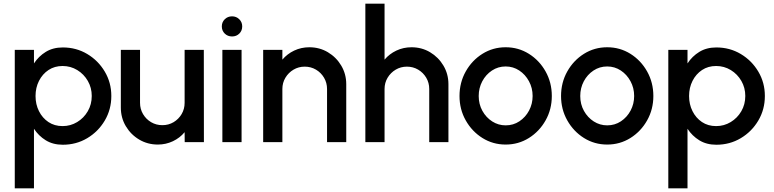

<svg xmlns="http://www.w3.org/2000/svg" viewBox="-20 -770 4193 1040"><path d="M164 250H60V-500H164V-426.5Q189 -465 228 -489Q267 -513 320 -513Q393 -513 452.5 -477.5Q512 -442 547.5 -382.2Q583 -322.5 583 -250Q583 -177 547.5 -117Q512 -57 452.5 -21.5Q393 14 320 14Q267 14 228 -10Q189 -34 164 -72.5ZM319 -412.5Q275.5 -412.5 242.8 -390.8Q210 -369 191.2 -332Q172.5 -295 172.5 -250Q172.5 -205 191 -168Q209.5 -131 242.2 -109Q275 -87 319 -87Q362 -87 398 -108.8Q434 -130.5 455.5 -167.5Q477 -204.5 477 -250Q477 -294.5 455.8 -331.5Q434.5 -368.5 398.5 -390.5Q362.5 -412.5 319 -412.5Z M634.5 -187.5V-500H738.5V-213Q738.5 -179.5 754.8 -152Q771 -124.5 798.5 -108.2Q826 -92 859.5 -92Q893 -92 920.2 -108.2Q947.5 -124.5 963.8 -152Q980 -179.5 980 -213V-500H1084L1084.5 0H980.5L980 -54Q954.5 -23 916.5 -5Q878.5 13 835 13Q779.5 13 734 -14Q688.5 -41 661.5 -86.5Q634.5 -132 634.5 -187.5Z M1184.5 -500H1288.5V0H1184.5ZM1237 -572.5Q1213.5 -572.5 1197.5 -588Q1181.5 -603.5 1181.5 -627Q1181.5 -650 1197.5 -665.8Q1213.5 -681.5 1237 -681.5Q1260 -681.5 1276 -665.8Q1292 -650 1292 -627Q1292 -603.5 1276.2 -588Q1260.5 -572.5 1237 -572.5Z M1855.5 -314V0H1751.5V-288Q1751.5 -321.5 1735.2 -349Q1719 -376.5 1691.5 -392.8Q1664 -409 1630.5 -409Q1597.5 -409 1570 -392.8Q1542.5 -376.5 1526 -349Q1509.5 -321.5 1509.5 -288V0H1405.5V-500H1509.5V-447Q1535.5 -478 1573.5 -496Q1611.5 -514 1655.5 -514Q1711 -514 1756.2 -487Q1801.5 -460 1828.5 -414.5Q1855.5 -369 1855.5 -314Z M2409 -314V0H2305V-288Q2305 -321.5 2288.8 -349Q2272.5 -376.5 2245 -392.8Q2217.5 -409 2184 -409Q2151 -409 2123.5 -392.8Q2096 -376.5 2079.5 -349Q2063 -321.5 2063 -288V0H1959V-750H2063V-447Q2089 -478 2127 -496Q2165 -514 2209 -514Q2264.5 -514 2309.8 -487Q2355 -460 2382 -414.5Q2409 -369 2409 -314Z M2719 13Q2650 13 2593.2 -22.5Q2536.5 -58 2502.8 -117.8Q2469 -177.5 2469 -250Q2469 -323 2502.8 -383Q2536.5 -443 2593.2 -478.5Q2650 -514 2719 -514Q2788 -514 2844.8 -478.5Q2901.5 -443 2935.2 -383Q2969 -323 2969 -250Q2969 -177.5 2935.2 -117.8Q2901.5 -58 2844.8 -22.5Q2788 13 2719 13ZM2719 -91Q2760.5 -91 2793.5 -113Q2826.5 -135 2845.8 -171.2Q2865 -207.5 2865 -250Q2865 -293.5 2845.2 -330Q2825.5 -366.5 2792.5 -388.2Q2759.5 -410 2719 -410Q2678 -410 2644.8 -388Q2611.5 -366 2592.2 -329.5Q2573 -293 2573 -250Q2573 -205.5 2593 -169.5Q2613 -133.5 2646.2 -112.2Q2679.5 -91 2719 -91Z M3269 13Q3200 13 3143.2 -22.5Q3086.5 -58 3052.8 -117.8Q3019 -177.5 3019 -250Q3019 -323 3052.8 -383Q3086.5 -443 3143.2 -478.5Q3200 -514 3269 -514Q3338 -514 3394.8 -478.5Q3451.5 -443 3485.2 -383Q3519 -323 3519 -250Q3519 -177.5 3485.2 -117.8Q3451.5 -58 3394.8 -22.5Q3338 13 3269 13ZM3269 -91Q3310.5 -91 3343.5 -113Q3376.5 -135 3395.8 -171.2Q3415 -207.5 3415 -250Q3415 -293.5 3395.2 -330Q3375.5 -366.5 3342.5 -388.2Q3309.5 -410 3269 -410Q3228 -410 3194.8 -388Q3161.5 -366 3142.2 -329.5Q3123 -293 3123 -250Q3123 -205.5 3143 -169.5Q3163 -133.5 3196.2 -112.2Q3229.5 -91 3269 -91Z M3704 250H3600V-500H3704V-426.5Q3729 -465 3768 -489Q3807 -513 3860 -513Q3933 -513 3992.5 -477.5Q4052 -442 4087.5 -382.2Q4123 -322.5 4123 -250Q4123 -177 4087.5 -117Q4052 -57 3992.5 -21.5Q3933 14 3860 14Q3807 14 3768 -10Q3729 -34 3704 -72.5ZM3859 -412.5Q3815.5 -412.5 3782.8 -390.8Q3750 -369 3731.2 -332Q3712.5 -295 3712.5 -250Q3712.5 -205 3731 -168Q3749.5 -131 3782.2 -109Q3815 -87 3859 -87Q3902 -87 3938 -108.8Q3974 -130.5 3995.5 -167.5Q4017 -204.5 4017 -250Q4017 -294.5 3995.8 -331.5Q3974.5 -368.5 3938.5 -390.5Q3902.5 -412.5 3859 -412.5Z"/></svg>

Font: Urbanist SemiBold
Style: Regular
Weight: 600
Designer: Corey Hu
Foundry: Corey Hu
Version: Version 1.321; ttfautohint (v1.8.4.7-5d5b)